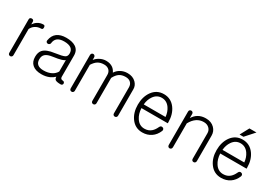

<svg xmlns="http://www.w3.org/2000/svg" viewBox="26 -1554 3435 2423"><g transform="rotate(30 1743.5 -342.0)"><path d="M85 -503.9V-14.6Q85 0 93.8 8.8Q102.5 16.6 115.2 16.6Q127 16.6 135.7 8.8Q145.5 0 145.5 -14.6V-395.5Q163.1 -433.6 196.3 -455.1Q233.4 -479.5 281.2 -479.5Q305.7 -479.5 304.7 -509.8Q303.7 -539.1 282.2 -539.1Q235.4 -539.1 198.2 -515.6Q169.9 -498 145.5 -463.9V-503.9Q145.5 -517.6 135.7 -525.4Q127 -531.2 115.2 -531.2Q102.5 -531.2 93.8 -524.4Q85 -516.6 85 -503.9Z M749 -125Q726.6 -85 683.6 -62.5Q635.7 -37.1 568.4 -37.1Q508.8 -37.1 480.5 -62.5Q453.1 -85.9 453.1 -133.8Q453.1 -183.6 482.4 -209Q512.7 -236.3 585.9 -246.1Q659.2 -255.9 701.2 -268.6Q735.4 -279.3 749 -291ZM615.2 -539.1Q533.2 -539.1 483.4 -502.9Q432.6 -464.8 420.9 -389.6Q418 -375 426.8 -366.2Q434.6 -357.4 446.3 -356.4Q459 -355.5 467.8 -362.3Q478.5 -369.1 480.5 -381.8Q485.4 -430.7 514.6 -456.1Q547.9 -485.4 614.3 -485.4Q682.6 -485.4 716.8 -460Q749 -435.5 749 -387.7Q749 -345.7 719.7 -330.1Q689.5 -313.5 585 -298.8Q466.8 -284.2 421.9 -233.4Q391.6 -198.2 391.6 -133.8Q391.6 -62.5 435.5 -23.4Q480.5 17.6 568.4 17.6Q632.8 17.6 683.6 -4.9Q720.7 -21.5 750 -49.8Q750 -19.5 767.6 -6.8Q789.1 6.8 844.7 6.8Q858.4 6.8 866.2 -2Q873 -9.8 873 -20.5Q872.1 -32.2 865.2 -40Q857.4 -47.9 845.7 -47.9Q828.1 -47.9 818.4 -57.6Q809.6 -66.4 809.6 -83V-392.6Q809.6 -469.7 752.9 -506.8Q703.1 -539.1 615.2 -539.1Z M980.5 -498V-12.7Q980.5 1 989.3 9.8Q998 17.6 1010.7 17.6Q1022.5 17.6 1031.2 9.8Q1041 1 1041 -12.7V-391.6Q1073.2 -442.4 1109.4 -463.9Q1145.5 -485.4 1197.3 -485.4Q1244.1 -485.4 1271.5 -458Q1295.9 -432.6 1295.9 -390.6V-12.7Q1295.9 1 1304.7 9.8Q1313.5 17.6 1326.2 17.6Q1337.9 17.6 1346.7 9.8Q1356.4 1 1356.4 -12.7V-382.8Q1384.8 -437.5 1419.9 -460.9Q1455.1 -485.4 1510.7 -485.4Q1559.6 -485.4 1585.9 -458Q1610.4 -432.6 1610.4 -390.6V-12.7Q1610.4 1 1619.1 9.8Q1627.9 17.6 1640.6 17.6Q1652.3 17.6 1661.1 9.8Q1670.9 1 1670.9 -12.7V-400.4Q1670.9 -453.1 1630.9 -493.2Q1585 -539.1 1508.8 -539.1Q1453.1 -539.1 1408.2 -513.7Q1367.2 -491.2 1341.8 -451.2Q1324.2 -488.3 1295.9 -509.8Q1255.9 -539.1 1195.3 -539.1Q1147.5 -539.1 1101.6 -513.7Q1064.5 -493.2 1041 -461.9V-498Q1041 -514.6 1031.2 -523.4Q1022.5 -532.2 1010.7 -532.2Q998 -532.2 989.3 -523.4Q980.5 -514.6 980.5 -498Z M2189.5 -147.5Q2166 -96.7 2135.7 -71.3Q2096.7 -37.1 2038.1 -37.1Q1963.9 -37.1 1919.9 -104.5Q1881.8 -161.1 1877.9 -244.1H2261.7V-259.8Q2261.7 -374 2205.1 -453.1Q2142.6 -539.1 2038.1 -539.1Q1933.6 -539.1 1872.1 -453.1Q1816.4 -374 1816.4 -259.8Q1816.4 -146.5 1872.1 -68.4Q1933.6 17.6 2038.1 17.6Q2112.3 17.6 2167 -20.5Q2220.7 -56.6 2249 -125Q2254.9 -139.6 2249 -152.3Q2244.1 -163.1 2232.4 -167Q2219.7 -171.9 2208 -168Q2195.3 -162.1 2189.5 -147.5ZM1879.9 -298.8Q1885.7 -370.1 1921.9 -421.9Q1965.8 -485.4 2038.1 -485.4Q2110.4 -485.4 2155.3 -420.9Q2191.4 -368.2 2197.3 -298.8Z M2409.2 -500V-14.6Q2409.2 1 2418 9.8Q2426.8 18.6 2439.5 18.6Q2451.2 17.6 2460 9.8Q2469.7 0 2469.7 -15.6V-363.3Q2503.9 -425.8 2549.8 -456.1Q2593.8 -485.4 2649.4 -485.4Q2700.2 -485.4 2730.5 -454.1Q2757.8 -426.8 2757.8 -384.8V-14.6Q2757.8 0 2766.6 9.8Q2775.4 17.6 2788.1 17.6Q2799.8 17.6 2808.6 9.8Q2818.4 0 2818.4 -14.6V-384.8Q2818.4 -448.2 2775.4 -491.2Q2728.5 -539.1 2649.4 -539.1Q2587.9 -539.1 2542 -512.7Q2498 -487.3 2469.7 -439.5V-500Q2469.7 -514.6 2460 -523.4Q2451.2 -531.2 2439.5 -531.2Q2426.8 -531.2 2418 -523.4Q2409.2 -514.6 2409.2 -500Z M3336.9 -147.5Q3313.5 -96.7 3283.2 -71.3Q3244.1 -37.1 3185.5 -37.1Q3111.3 -37.1 3067.4 -104.5Q3029.3 -162.1 3025.4 -245.1H3409.2V-259.8Q3409.2 -374 3352.5 -453.1Q3290 -539.1 3185.5 -539.1Q3081.1 -539.1 3019.5 -453.1Q2963.9 -374 2963.9 -259.8Q2963.9 -146.5 3019.5 -69.3Q3081.1 16.6 3185.5 16.6Q3259.8 16.6 3314.5 -20.5Q3368.2 -56.6 3396.5 -125Q3402.3 -139.6 3396.5 -152.3Q3391.6 -163.1 3379.9 -167Q3367.2 -171.9 3355.5 -168Q3342.8 -162.1 3336.9 -147.5ZM3027.3 -298.8Q3033.2 -370.1 3069.3 -421.9Q3113.3 -485.4 3185.5 -485.4Q3257.8 -485.4 3302.7 -420.9Q3338.9 -368.2 3344.7 -298.8ZM3289.1 -703.1H3186.5L3117.2 -574.2H3173.8Z"/></g></svg>

Font: Gulim
Style: Regular
Weight: 400
Version: Version 2.21